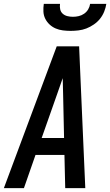

<svg xmlns="http://www.w3.org/2000/svg" viewBox="-37 -975 571 995"><path d="M-17 0 257 -735H373L379 -595L405 0H301L297 -172H147L87 0ZM179 -260H295L290 -490Q289 -510 289 -530Q289 -550 288 -570Q281 -550 274 -530Q267 -510 260 -490ZM329 -815Q309 -815 289 -817.5Q269 -820 251.5 -827.5Q234 -835 220 -848Q206 -861 197.5 -878Q189 -895 188 -915Q187 -935 190 -955H274Q272 -940 275 -926.5Q278 -913 288 -904Q298 -895 312 -891.5Q326 -888 341 -888Q356 -888 371 -891.5Q386 -895 399 -904Q412 -913 420 -926.5Q428 -940 430 -955H514Q511 -935 503 -915Q495 -895 481.5 -878Q468 -861 449 -848Q430 -835 410.5 -827.5Q391 -820 370 -817.5Q349 -815 329 -815Z"/></svg>

Font: Iosevka SS18 Semibold
Style: Italic
Weight: 600
Italic angle: -9°
Monospace: yes
Designer: Belleve Invis
Foundry: Belleve Invis
Version: Version 25.1.1; ttfautohint (v1.8.4)